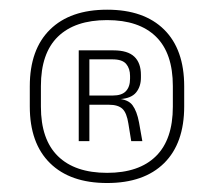

<svg xmlns="http://www.w3.org/2000/svg" viewBox="-20 -668 452 406"><path d="M206.5 -281Q128.5 -281 85.8 -323Q43 -365 43 -443V-485.5Q43 -563.5 85.8 -605.5Q128.5 -647.5 206.5 -647.5Q284.5 -647.5 327 -605.5Q369.5 -563.5 369.5 -485.5V-443Q369.5 -365 327 -323Q284.5 -281 206.5 -281ZM206.5 -302.5Q274 -302.5 309.8 -337.8Q345.5 -373 345.5 -442.5V-486Q345.5 -555.5 309.8 -590.5Q274 -625.5 206.5 -625.5Q138.5 -625.5 102.5 -590.5Q66.5 -555.5 66.5 -486V-442.5Q66.5 -373 102.5 -337.8Q138.5 -302.5 206.5 -302.5ZM257.5 -369.5 251.5 -406.5Q248 -429.5 238.8 -438Q229.5 -446.5 210.5 -446.5H162V-466H218.5Q237.5 -466 246.2 -475.2Q255 -484.5 255 -501.5V-507.5Q255 -523 246.8 -532.8Q238.5 -542.5 218 -542.5H161.5V-561.5H220Q250 -561.5 264 -548.2Q278 -535 278 -509.5V-504Q278 -485 267.8 -472.5Q257.5 -460 234 -458.5L232.5 -455.5L227 -459.5Q251 -458 260.2 -445.5Q269.5 -433 274 -409L281 -369.5ZM146.5 -369.5V-561.5H169V-459.5V-451.5V-369.5Z"/></svg>

Font: Anek Odia ExtraLight
Style: Regular
Weight: 250
Designer: Yesha Goshar & Mahesh Sahu (Odia), Yesha Goshar (Latin)
Foundry: Ek Type
Version: Version 1.003